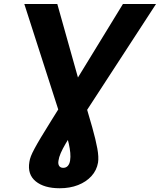

<svg xmlns="http://www.w3.org/2000/svg" viewBox="-20 -748 819 983"><path d="M104.5 -727.5H273.4L408.2 -247.6Q434.1 -161.1 452.1 -96.7Q470.2 -32.2 478.3 12.2Q486.3 56.6 481.9 84.5Q475.1 124 448.2 153.6Q421.4 183.1 379.6 199.5Q337.9 215.8 285.6 215.8Q206.1 215.8 162.8 180.4Q119.6 145 130.4 81.1Q132.3 67.4 138.4 51.5Q144.5 35.6 157 12.5Q169.4 -10.7 189.9 -44.9Q210.4 -79.1 241.5 -128.9Q272.5 -178.7 315.9 -248L609.4 -727.5H778.8L351.1 -70.3Q331.1 -38.1 315.7 -12Q300.3 14.2 291 35.6Q281.7 57.1 279.3 74.7Q276.4 91.8 283 101.6Q289.6 111.3 303.7 111.3Q318.4 111.3 327.4 101.1Q336.4 90.8 338.9 73.7Q341.8 56.2 339.8 34.4Q337.9 12.7 332 -13.4Q326.2 -39.6 315.9 -70.3Z"/></svg>

Font: Inter 17pt
Style: Bold Italic
Weight: 700
Italic angle: -9.3988°
Version: Version 4.001;git-66647c0bb